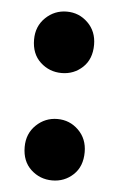

<svg xmlns="http://www.w3.org/2000/svg" viewBox="-42 -502 337 545"><g transform="rotate(5 126.5 -229.5)"><path d="M41 -77Q41 -115 66.5 -139.5Q92 -164 127 -164Q162 -164 187 -139.5Q212 -115 212 -77Q212 -36 187 -12.5Q162 11 127 11Q92 11 66.5 -12.5Q41 -36 41 -77ZM41 -383Q41 -421 66.5 -445.5Q92 -470 127 -470Q162 -470 187 -445.5Q212 -421 212 -383Q212 -342 187 -318.5Q162 -295 127 -295Q92 -295 66.5 -318.5Q41 -342 41 -383Z"/></g></svg>

Font: Mukta Vaani ExtraBold
Style: Regular
Weight: 800
Designer: Noopur Datye, Girish Dalvi, Yashodeep Gholap, Pallavi Karambelkar
Foundry: Ek Type
Version: Version 2.538;PS 1.000;hotconv 16.6.51;makeotf.lib2.5.65220;